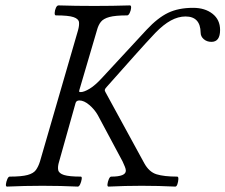

<svg xmlns="http://www.w3.org/2000/svg" viewBox="-20 -688 835 711"><path d="M6 3Q1 3 2 -6Q3 -15 7 -24.5Q11 -34 16 -34Q60 -34 82 -40Q104 -46 113 -58.5Q122 -71 128 -90L269 -576Q274 -594 272.5 -606Q271 -618 252.5 -624.5Q234 -631 187 -631Q182 -631 182.5 -640.5Q183 -650 187 -659Q191 -668 197 -668Q228 -667 261 -666.5Q294 -666 329 -666Q363 -666 395.5 -666.5Q428 -667 461 -668Q466 -668 465.5 -659Q465 -650 460.5 -640.5Q456 -631 451 -631Q407 -631 385 -625Q363 -619 353.5 -607Q344 -595 339 -576L274 -355Q273 -352 273 -349.5Q273 -347 279 -347Q291 -347 312 -359.5Q333 -372 361 -403L523 -578Q564 -622 602.5 -640.5Q641 -659 695 -659Q739 -659 767 -637Q795 -615 795 -577Q795 -533 763 -533Q746 -533 734.5 -543Q723 -553 723 -567Q722 -627 667 -627Q640 -627 612.5 -612Q585 -597 555 -566Q521 -530 480 -484Q439 -438 375 -366Q370 -361 368.5 -356.5Q367 -352 371 -346L514 -84Q532 -51 560 -42.5Q588 -34 636 -34Q641 -34 640.5 -24.5Q640 -15 637 -6Q634 3 629 3Q567 0 505 0Q443 0 382 3Q377 3 378 -6Q379 -15 383 -24.5Q387 -34 392 -34Q446 -34 446 -56Q446 -62 442.5 -70.5Q439 -79 434 -90L342 -262Q330 -283 310.5 -299.5Q291 -316 274 -316Q263 -316 260 -307L199 -90Q193 -71 195.5 -58.5Q198 -46 217 -40Q236 -34 279 -34Q284 -34 282.5 -24.5Q281 -15 277 -6Q273 3 268 3Q205 0 137 0Q71 0 6 3Z"/></svg>

Font: Junicode SmExp
Style: Italic
Weight: 400
Width: 6
Italic angle: -11°
Designer: Peter S. Baker
Version: Version 2.205; ttfautohint (v1.8.4)